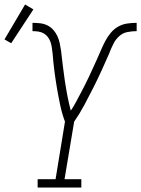

<svg xmlns="http://www.w3.org/2000/svg" viewBox="-68 -837 630 857"><path d="M100 0V-37H180L222 -294Q209 -329 201 -366.5Q193 -404 186.5 -442Q180 -480 175 -518.5Q170 -557 167 -596V-597Q165 -610 163.5 -623Q162 -636 158 -648Q154 -660 146.5 -670.5Q139 -681 128 -687.5Q117 -694 104 -696Q91 -698 77 -698V-735Q95 -735 112 -733Q129 -731 144 -723.5Q159 -716 170 -703.5Q181 -691 188 -676Q195 -661 198.5 -644.5Q202 -628 204.5 -611Q207 -594 208.5 -577Q210 -560 212.5 -543Q215 -526 217 -509Q219 -492 221.5 -475.5Q224 -459 227 -442Q230 -425 233 -408.5Q236 -392 240 -375.5Q244 -359 248 -343Q260 -361 270.5 -380.5Q281 -400 291 -419Q301 -438 311 -457.5Q321 -477 330 -496.5Q339 -516 348 -535.5Q357 -555 366 -575Q375 -595 383.5 -615Q392 -635 402 -654Q412 -673 426.5 -690.5Q441 -708 460 -718.5Q479 -729 500 -732Q521 -735 542 -735V-698Q522 -698 501 -694Q480 -690 464 -675.5Q448 -661 438.5 -642Q429 -623 421 -603V-602Q404 -563 386 -523.5Q368 -484 348.5 -445.5Q329 -407 308.5 -368.5Q288 -330 263 -294L220 -37H295V0ZM-18 -644 -48 -661 44 -817 81 -795Z"/></svg>

Font: Iosevka Curly Slab XLtObl
Style: Regular
Weight: 200
Italic angle: -9°
Monospace: yes
Designer: Belleve Invis
Foundry: Belleve Invis
Version: Version 11.1.0; ttfautohint (v1.8.3)